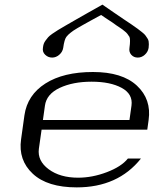

<svg xmlns="http://www.w3.org/2000/svg" viewBox="-20 -812 706 832"><path d="M618.2 -250H160.2L148.4 -167Q141.6 -115.2 190.9 -78.6Q240.2 -42 318.4 -42Q379.9 -42 442.9 -65.9Q505.9 -89.8 534.2 -125H590.8Q491.2 0 312.5 0Q185.5 0 122.1 -59.1Q58.6 -118.2 71.3 -208L85.9 -312.5Q98.6 -400.4 176.8 -450.2Q254.9 -500 382.8 -500Q509.8 -500 573.2 -440.9Q636.7 -381.8 624 -292ZM166 -292H541L549.8 -354.5Q556.6 -404.3 507.3 -431.2Q458 -458 377 -458Q295.9 -458 238.8 -431.2Q181.6 -404.3 174.8 -354.5ZM423.8 -792Q448.2 -775.4 474.1 -757.3Q500 -739.3 515.6 -729Q531.2 -718.8 549.3 -706.5Q567.4 -694.3 576.2 -687.5Q585 -680.7 595.7 -672.4Q606.4 -664.1 610.4 -658.2Q614.3 -652.3 618.7 -646Q623 -639.6 624 -633.3Q625 -627 625 -620.1Q625 -613.3 624 -604.5Q621.1 -586.9 607.4 -574.7Q593.8 -562.5 577.1 -562.5Q559.6 -562.5 548.8 -574.7Q538.1 -586.9 541 -604.5Q545.9 -640.6 541 -652.3Q538.1 -656.2 536.1 -659.2Q534.2 -662.1 532.2 -665Q530.3 -668 526.4 -671.4Q522.5 -674.8 519.5 -677.2Q516.6 -679.7 510.3 -684.6Q503.9 -689.5 499 -692.4Q494.1 -695.3 484.4 -702.1Q474.6 -709 467.3 -714.4Q460 -719.7 444.3 -729.5Q428.7 -739.3 418 -747.1Q397.5 -736.3 374 -723.1Q350.6 -710 339.8 -704.1Q329.1 -698.2 315.9 -690.4Q302.7 -682.6 297.9 -679.2Q293 -675.8 286.1 -670.4Q279.3 -665 275.9 -661.6Q272.5 -658.2 267.6 -652.3Q258.8 -640.6 253.9 -604.5Q251 -586.9 236.8 -574.7Q222.7 -562.5 206.1 -562.5Q188.5 -562.5 175.8 -574.7Q163.1 -586.9 166 -604.5Q167 -614.3 169.4 -621.6Q171.9 -628.9 177.7 -636.7Q183.6 -644.5 188.5 -650.4Q193.4 -656.2 206.5 -665.5Q219.7 -674.8 231 -681.6Q242.2 -688.5 264.2 -701.2Q286.1 -713.9 305.7 -725.1Q325.2 -736.3 358.9 -755.4Q392.6 -774.4 423.8 -792Z"/></svg>

Font: okolaks
Style: RegularItalic
Weight: 500
Italic angle: -8°
Version: Version 000.6.0